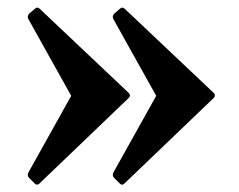

<svg xmlns="http://www.w3.org/2000/svg" viewBox="-20 -502 642 515"><path d="M87 -478 325 -253Q332 -246 325 -239L87 -11Q80 -3 73 -10L59 -24Q52 -30 56 -39L171 -245L56 -451Q52 -459 59 -466L73 -478Q80 -485 87 -478ZM315 -478 553 -253Q560 -246 553 -239L315 -11Q308 -3 301 -10L287 -24Q280 -30 284 -39L399 -245L284 -451Q280 -459 287 -466L301 -478Q308 -485 315 -478Z"/></svg>

Font: Hahmlet
Style: Bold
Weight: 700
Designer: Minjoo Ham & Mark Frömberg
Foundry: hypertype
Version: Version 1.002; ttfautohint (v1.8.3)